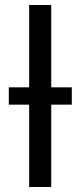

<svg xmlns="http://www.w3.org/2000/svg" viewBox="-20 -745 318 765"><path d="M184.1 0H96.2V-328.1H15.1V-397H96.2V-725.1H184.1V-397H266.1V-328.1H184.1Z"/></svg>

Font: Libra Sans Modern
Style: Regular
Weight: 400
Foundry: Stefan Peev, Context Ltd
Version: Version 1.000